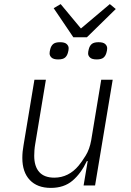

<svg xmlns="http://www.w3.org/2000/svg" viewBox="-20 -905 640 937"><path d="M408 -119H404Q375 -58 333.5 -23Q292 12 228 12Q162 12 125.5 -26.5Q89 -65 89 -134Q89 -165 95 -197L148 -516H204L152 -203Q149 -186 148 -171Q147 -156 147 -145Q147 -93 171.5 -65.5Q196 -38 245 -38Q280 -38 310 -53Q340 -68 364 -97Q379 -115 398 -145.5Q417 -176 425 -220L474 -516H530L444 0H388ZM338 -723 242 -865 276 -885 375 -766 516 -885 545 -861 404 -723ZM264 -615Q241 -615 231.5 -624Q222 -633 222 -644Q222 -653 225 -664Q229 -681 239.5 -690Q250 -699 273 -699Q296 -699 305.5 -690Q315 -681 315 -670Q315 -660 312 -650Q308 -633 297.5 -624Q287 -615 264 -615ZM452 -615Q429 -615 419.5 -624Q410 -633 410 -644Q410 -653 413 -664Q417 -681 427.5 -690Q438 -699 461 -699Q484 -699 493.5 -690Q503 -681 503 -670Q503 -660 500 -650Q496 -633 485.5 -624Q475 -615 452 -615Z"/></svg>

Font: IBM Plex Mono Light
Style: Italic
Weight: 300
Italic angle: -9°
Monospace: yes
Designer: Mike Abbink, Paul van der Laan, Pieter van Rosmalen
Foundry: Bold Monday
Version: Version 2.3